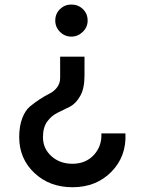

<svg xmlns="http://www.w3.org/2000/svg" viewBox="-20 -536 671 838"><path d="M221.2 -446.2Q221.2 -476.2 241.9 -496.2Q262.5 -516.2 291.2 -516.2Q321.2 -516.2 341.9 -496.2Q362.5 -476.2 362.5 -446.2Q362.5 -417.5 341.2 -396.9Q320 -376.2 291.2 -376.2Q262.5 -376.2 241.9 -396.9Q221.2 -417.5 221.2 -446.2ZM296.2 281.2Q196.2 281.2 130 218.8Q63.8 156.2 63.8 62.5Q63.8 15 76.9 -19.4Q90 -53.8 110 -70.6Q130 -87.5 153.1 -102.5Q176.2 -117.5 196.2 -127.5Q216.2 -137.5 229.4 -155Q242.5 -172.5 242.5 -196.2V-288.8H348.8V-205Q348.8 -150 330 -116.9Q311.2 -83.8 284.4 -70Q257.5 -56.2 231.2 -43.8Q205 -31.2 186.2 -5.6Q167.5 20 167.5 62.5Q167.5 112.5 204.4 145.6Q241.2 178.8 296.2 178.8Q353.8 178.8 389.4 140.6Q425 102.5 422.5 46.2H527.5Q532.5 146.2 466.2 213.8Q400 281.2 296.2 281.2Z"/></svg>

Font: Now Alt Medium
Style: Regular
Weight: 500
Designer: Alfredo Marco Pradil
Foundry: Alfredo Marco Pradil
Version: Version 1.002;PS 001.002;hotconv 1.0.88;makeotf.lib2.5.64775